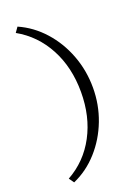

<svg xmlns="http://www.w3.org/2000/svg" viewBox="-157 -777 695 966"><g transform="rotate(-20 191.0 -294.0)"><path d="M47 96Q146 41 200 -60.5Q254 -162 254 -293Q254 -425 199.5 -527Q145 -629 47 -684L66 -711Q141 -678 198 -614.5Q255 -551 286.5 -468Q318 -385 318 -293Q318 -202 286.5 -119.5Q255 -37 198 26.5Q141 90 66 123Z"/></g></svg>

Font: Isabella Sans
Style: Regular
Weight: 400
Designer: Original fonts by Christian Thalmann (Catharsis Fonts), Modifications by Cristiano Sobral
Version: Version 0.002;July 12, 2020;FontCreator 13.0.0.2655 64-bit; 